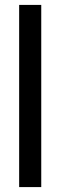

<svg xmlns="http://www.w3.org/2000/svg" viewBox="-20 -762 323 782"><path d="M58 -742V0H148V-742Z"/></svg>

Font: Rookery
Style: Regular
Weight: 400
Designer: Ryan Kimball / Julieta Ulanovsky
Foundry: Motorola Mobility LLC.
Version: Version 1.0